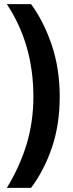

<svg xmlns="http://www.w3.org/2000/svg" viewBox="-20 -748 352 926"><path d="M268 -281Q268 -148 231 -38Q194 72 130 158H13Q75 57 108 -51.5Q141 -160 141 -282Q141 -535 13 -728H130Q192 -643 230 -529.5Q268 -416 268 -281Z"/></svg>

Font: Noto Sans Armenian ExtraCondensed
Style: Bold
Weight: 700
Width: 2
Designer: Monotype Design Team
Foundry: Monotype Imaging Inc.
Version: Version 2.008; ttfautohint (v1.8.4.7-5d5b)